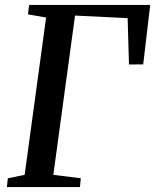

<svg xmlns="http://www.w3.org/2000/svg" viewBox="-20 -763 632 783"><path d="M8 0 12 -36 80.5 -50 168 -691.5 94 -704.5 99 -743H592.5L564 -500.5L506 -500L500.5 -689L286 -699.5L197.5 -50L309.5 -36L306 0Z"/></svg>

Font: Merriweather 48pt Medium
Style: Italic
Weight: 500
Italic angle: -7.8°
Version: Version 2.101